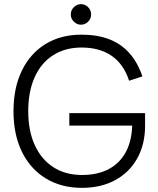

<svg xmlns="http://www.w3.org/2000/svg" viewBox="-20 -888 759 925"><path d="M375 17Q275 17 200.5 -28.5Q126 -74 85.5 -157Q45 -240 45 -352Q45 -465 85.5 -548Q126 -631 199.5 -676Q273 -721 373 -721Q449 -721 506 -699Q563 -677 603 -632.5Q643 -588 666 -520L602 -499Q576 -579 518 -619Q460 -659 373 -659Q294 -659 236 -622Q178 -585 147 -516Q116 -447 116 -352Q116 -258 147.5 -189Q179 -120 237 -82.5Q295 -45 375 -45Q452 -45 506 -74.5Q560 -104 588.5 -160Q617 -216 617 -296L655 -283H314V-343H679V-283Q679 -193 641.5 -125.5Q604 -58 535.5 -20.5Q467 17 375 17ZM370 -769Q351 -769 336 -783.5Q321 -798 321 -818Q321 -839 336 -853.5Q351 -868 370 -868Q390 -868 404.5 -853.5Q419 -839 419 -818Q419 -798 404.5 -783.5Q390 -769 370 -769Z"/></svg>

Font: TikTok Sans Light
Style: Regular
Weight: 300
Version: Version 4.000